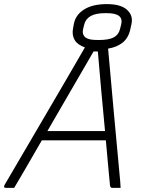

<svg xmlns="http://www.w3.org/2000/svg" viewBox="-44 -916 714 936"><path d="M25 0H-14Q-29 0 -22 -14Q76 -182 174.5 -349.5Q273 -517 370 -685Q334 -697 320 -721Q306 -745 312 -777L316 -799Q324 -843 365.5 -869.5Q407 -896 477 -896Q545 -896 575.5 -868Q606 -840 597 -799L591 -772Q582 -731 554 -708.5Q526 -686 483 -679Q496 -527 510.5 -372.5Q525 -218 539 -64Q541 -48 542 -32Q543 -16 544 0H503Q493 0 492 -15Q488 -61 482.5 -116Q477 -171 472 -232H160Q115 -153 78.5 -91Q42 -29 25 0ZM471 -852Q423 -852 398.5 -838Q374 -824 367 -798L361 -774Q355 -748 373 -733Q384 -726 397.5 -723.5Q411 -721 438 -721Q486 -721 510 -733.5Q534 -746 541 -774L547 -798Q553 -823 538 -837Q528 -845 513 -848.5Q498 -852 471 -852ZM412 -665Q379 -608 341 -542.5Q303 -477 263.5 -409Q224 -341 187 -277H468Q459 -374 449.5 -475.5Q440 -577 433 -665Z"/></svg>

Font: Recursive Sn Lnr St Lt
Style: Italic
Weight: 300
Italic angle: -15°
Version: Version 1.079;hotconv 1.0.112;makeotfexe 2.5.65598; ttfautoh